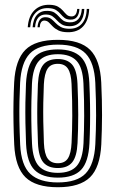

<svg xmlns="http://www.w3.org/2000/svg" viewBox="-20 -776 484 805"><path d="M222.4 9Q129.7 9 86.9 -32.7Q44.2 -74.3 39.6 -170.2Q37.3 -220.1 36.6 -263.3Q35.8 -306.4 36.6 -347.3Q37.3 -388.2 39.4 -430.5Q44.5 -524.8 86.3 -566.9Q128.1 -609 222.4 -609Q315.8 -609 357.8 -567Q399.9 -525 404.5 -430.2Q408 -354.3 407.8 -293.2Q407.6 -232.2 404.7 -170.1Q399.7 -74.2 357.3 -32.6Q314.8 9 222.4 9ZM222.4 -11.1Q303.2 -11.1 339.2 -48.9Q375.3 -86.7 379.7 -171.4Q382.7 -233 382.9 -292.1Q383.1 -351.2 379.6 -429.2Q375.6 -513.1 339.5 -551Q303.5 -588.9 222.4 -588.9Q141.1 -588.9 104.9 -551.1Q68.7 -513.3 64.3 -428.5Q62.5 -391 61.6 -351.7Q60.8 -312.5 61.4 -268.1Q62.1 -223.7 64.5 -170.4Q68.7 -82.1 107.5 -46.6Q146.2 -11.1 222.4 -11.1ZM222.4 -31.2Q157.7 -31.2 125.3 -62.9Q92.9 -94.7 89.2 -173.4Q87.3 -217.5 86.6 -261Q85.9 -304.5 86.5 -346.1Q87.2 -387.8 89 -426.3Q93.1 -501.5 123.4 -535.2Q153.8 -568.8 222.4 -568.8Q287 -568.8 319 -537.2Q351 -505.7 354.6 -429.1Q356.8 -379.7 357.5 -336.5Q358.2 -293.2 357.5 -253.4Q356.9 -213.6 355 -174.4Q351.1 -97 320.1 -64.1Q289.2 -31.2 222.4 -31.2ZM222.4 -51.3Q276.1 -51.3 301.4 -79.8Q326.7 -108.3 330.1 -175.2Q332.6 -226.9 332.9 -289.6Q333.2 -352.2 329.9 -425.9Q326.8 -493.1 301 -520.9Q275.3 -548.7 222.4 -548.7Q168.3 -548.7 143 -520.3Q117.7 -492 114 -425.5Q112.4 -391.6 111.7 -352.3Q110.9 -313.1 111.4 -268.6Q111.9 -224.1 114.2 -174.2Q117.4 -106.5 143.6 -78.9Q169.8 -51.3 222.4 -51.3ZM222.4 -71.5Q182 -71.5 161.9 -95Q141.8 -118.5 139.2 -175.4Q137.2 -220.7 136.5 -261.9Q135.8 -303.1 136.5 -343.1Q137.2 -383.1 139 -424.4Q142 -480.3 161.3 -504.4Q180.7 -528.5 222.4 -528.5Q261.8 -528.5 282.1 -505.6Q302.3 -482.7 304.9 -425.2Q307.9 -356.8 308 -295.1Q308 -233.4 305.1 -176.2Q302.3 -119.7 282.8 -95.6Q263.3 -71.5 222.4 -71.5ZM222.4 -91.6Q251.9 -91.6 264.9 -112.3Q278 -133.1 280.1 -177.5Q282.7 -231 283 -290.3Q283.3 -349.6 280 -424Q278.2 -467.8 264.8 -488.1Q251.5 -508.4 222.4 -508.4Q192.5 -508.4 179.4 -487.9Q166.3 -467.3 163.9 -423.1Q162.1 -383.3 161.5 -345.1Q160.8 -307 161.5 -265.9Q162.1 -224.9 164.1 -176.2Q166.1 -130.4 180.1 -111Q194.2 -91.6 222.4 -91.6ZM96.3 -661.6Q99.3 -708 124.1 -732.6Q149 -757.3 189.1 -755.9Q210.8 -755.2 223.4 -747.9Q236 -740.6 243.9 -731.3Q251.7 -721.9 259.2 -714.8Q266.7 -707.6 278.3 -707.2Q289.8 -706.5 296.1 -714.2Q302.4 -721.9 303.7 -738.6H312.9Q311.9 -716.9 302.7 -705Q293.4 -693.1 274.5 -693.8Q259.1 -694.2 250.3 -701.2Q241.4 -708.3 233.9 -717.4Q226.4 -726.5 215.1 -733.8Q203.9 -741.1 183.6 -741.9Q148.9 -743.4 128.7 -721.6Q108.5 -699.8 106.5 -661.6ZM116.7 -661.6Q119.1 -696.3 135.6 -714Q152.1 -731.7 179.9 -730.5Q198.5 -729.9 209 -722.7Q219.5 -715.5 227.3 -706.3Q235 -697.1 244.9 -690Q254.9 -683 272.2 -682.4Q296 -681.6 308.7 -696.3Q321.4 -711 323.1 -738.6H333.5Q332.3 -703.1 315.7 -684.2Q299 -665.3 269.5 -666.2Q250.3 -666.6 238.8 -673.8Q227.4 -681 219.1 -690.4Q210.7 -699.8 200.9 -707.1Q191.1 -714.4 174.9 -715.1Q153.1 -716.4 140.7 -702.3Q128.4 -688.1 127.1 -661.6ZM137.3 -661.6Q138.9 -683 147.6 -693.8Q156.2 -704.7 172.5 -703.8Q186.4 -703.2 195.4 -696Q204.4 -688.9 213.1 -679.6Q221.9 -670.2 234.5 -663.1Q247.2 -656 268.2 -655.4Q303.1 -654.3 322.9 -676.1Q342.6 -697.9 343.7 -738.6H353.9Q352.1 -690.9 328.4 -665.4Q304.8 -639.9 262.7 -640.9Q239 -641.4 224.6 -648.6Q210.3 -655.8 201.3 -665.1Q192.4 -674.5 185 -681.7Q177.6 -689 167.8 -689.6Q158.1 -690.5 152.6 -683.2Q147.1 -675.9 146.8 -661.6Z"/></svg>

Font: Big Shoulders Inline Display SC Thin
Style: Regular
Weight: 100
Designer: Patric King
Foundry: XO Type Co
Version: Version 2.002